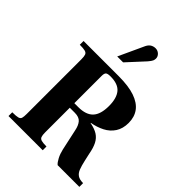

<svg xmlns="http://www.w3.org/2000/svg" viewBox="-265 -1070 1194 1194"><g transform="rotate(45 332.0 -472.5)"><path d="M35 0V-33Q69 -33 84 -37Q99 -41 102.5 -53Q106 -65 106 -89V-570Q106 -595 101.5 -607Q97 -619 82 -623Q67 -627 35 -627V-660H343Q431 -660 486 -641Q541 -622 567.5 -586Q594 -550 594 -498Q594 -448 571.5 -413.5Q549 -379 511 -359.5Q473 -340 427 -332V-330Q469 -322 494 -306Q519 -290 533.5 -261.5Q548 -233 556 -188L567 -139Q575 -103 584 -79.5Q593 -56 610 -44.5Q627 -33 658 -33V0H467Q454 -11 441 -36Q428 -61 421 -92L391 -230Q384 -266 367 -286Q350 -306 312 -306H268V-89Q268 -65 272.5 -53Q277 -41 291.5 -37Q306 -33 336 -33V0ZM268 -346H303Q370 -346 401.5 -379.5Q433 -413 433 -486Q433 -554 404.5 -588.5Q376 -623 310 -623Q284 -623 276 -615.5Q268 -608 268 -586ZM251 -740 329 -909Q339 -929 353.5 -937Q368 -945 384 -945Q403 -945 417 -932Q431 -919 431 -901Q431 -891 427 -881.5Q423 -872 407 -853L303 -740Z"/></g></svg>

Font: Frank Ruhl Libre ExtraBold
Style: Regular
Weight: 800
Designer: Yanek Iontef
Foundry: Fontef
Version: Version 6.003;gftools[0.9.30]